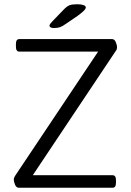

<svg xmlns="http://www.w3.org/2000/svg" viewBox="-20 -884 616 904"><path d="M68 0Q63 0 58.5 -3.5Q54 -7 51.5 -13Q49 -19 47 -25.5Q45 -32 45 -39Q45 -43 46.5 -47Q48 -51 51 -56L460 -668L478 -641H71Q55 -641 55 -664V-677Q55 -700 71 -700H508Q513 -700 517.5 -696.5Q522 -693 524.5 -687Q527 -681 529 -674.5Q531 -668 531 -661Q531 -657 530 -653Q529 -649 525 -644L117 -33L102 -59H510Q526 -59 526 -36V-23Q526 0 510 0ZM233 -752Q224 -752 218.5 -755Q213 -758 213 -763Q213 -767 217 -772.5Q221 -778 227 -784L282 -841Q296 -855 308 -859.5Q320 -864 344 -864Q362 -864 373 -860Q384 -856 384 -849Q384 -843 376 -834.5Q368 -826 345 -809L292 -773Q274 -760 262.5 -756Q251 -752 233 -752Z"/></svg>

Font: Asap Light
Style: Regular
Weight: 300
Designer: Pablo Cosgaya
Foundry: Omnibus-Type
Version: Version 3.001